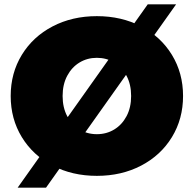

<svg xmlns="http://www.w3.org/2000/svg" viewBox="-20 -790 888 880"><path d="M29 -350Q29 -455 80 -538.5Q131 -622 221 -669Q311 -716 424 -716Q537 -716 627 -669Q717 -622 768 -538.5Q819 -455 819 -350Q819 -245 768 -161.5Q717 -78 627 -31Q537 16 424 16Q311 16 221 -31Q131 -78 80 -161.5Q29 -245 29 -350ZM581 -350Q581 -403 560 -442.5Q539 -482 503.5 -503.5Q468 -525 424 -525Q380 -525 344.5 -503.5Q309 -482 288 -442.5Q267 -403 267 -350Q267 -297 288 -257.5Q309 -218 344.5 -196.5Q380 -175 424 -175Q468 -175 503.5 -196.5Q539 -218 560 -257.5Q581 -297 581 -350ZM657 -770H787L191 70H61Z"/></svg>

Font: AtCorfu Sans
Style: AtCorfu Sans Black
Weight: 900
Designer: Kostas Teopoulos
Foundry: Kostas Teopoulos
Version: Version 1.00 July 8, 2025, initial release